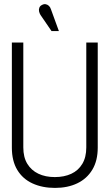

<svg xmlns="http://www.w3.org/2000/svg" viewBox="-20 -908 538 939"><path d="M229 -863Q226 -873 219 -879.5Q212 -886 203 -887.5Q194 -889 184 -883Q176 -879 172.5 -870.5Q169 -862 171 -852.5Q173 -843 178 -835L232 -756H268ZM458 -186V-700H402V-187Q402 -139 382.5 -106.5Q363 -74 328.5 -58Q294 -42 248 -42Q202 -42 167.5 -58.5Q133 -75 113.5 -107Q94 -139 94 -187V-700H38V-186Q38 -121 64.5 -77Q91 -33 139 -11Q187 11 249 11Q311 11 358 -11.5Q405 -34 431.5 -78Q458 -122 458 -186Z"/></svg>

Font: Advent Pro
Style: Regular
Weight: 400
Designer: VivaRado, Andreas Kalpakidis
Foundry: VivaRado, Andreas Kalpakidis
Version: Version 3.000